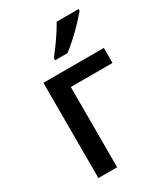

<svg xmlns="http://www.w3.org/2000/svg" viewBox="-189 -854 824 941"><g transform="rotate(-30 223.0 -383.0)"><path d="M425 -539V-454H189V0H83V-539ZM413 -756Q398 -738 371 -709Q344 -680 313 -652Q282 -624 258 -606H188V-618Q203 -637 222 -663Q241 -689 259 -716.5Q277 -744 289 -766H413Z"/></g></svg>

Font: Noto Sans Medium
Style: Regular
Weight: 500
Designer: Monotype Design Team
Foundry: Monotype Imaging Inc.
Version: Version 2.007